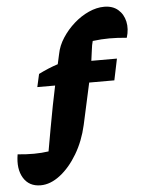

<svg xmlns="http://www.w3.org/2000/svg" viewBox="-115 -656 651 859"><g transform="rotate(-5 210.5 -226.5)"><path d="M33 159Q-19 159 -44 118Q-69 77 -58 12Q20 20 81 11Q90 -42 99 -90Q108 -138 118 -192L136 -280H56L69 -338Q91 -349 112.5 -358Q134 -367 156 -374L166 -419Q173 -456 195.5 -490.5Q218 -525 249 -552.5Q280 -580 315.5 -596Q351 -612 385 -612Q423 -612 447 -591.5Q471 -571 478.5 -537.5Q486 -504 474 -465Q431 -469 396 -469Q361 -469 321 -464Q316 -447 313.5 -424Q311 -401 307 -376H422L402 -280H289L248 -93Q232 -22 198 35Q164 92 120.5 125.5Q77 159 33 159Z"/></g></svg>

Font: Piazzolla SC ExtraBold
Style: Italic
Weight: 800
Italic angle: -11.3°
Designer: Juan Pablo del Peral
Foundry: Huerta Tipografica
Version: Version 1.330